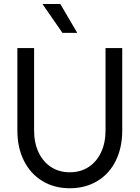

<svg xmlns="http://www.w3.org/2000/svg" viewBox="-20 -954 718 987"><path d="M69.3 -283.2V-707H155.3V-283.2Q155.3 -219.7 178.2 -170.9Q201.2 -122.1 242.7 -95.2Q284.2 -68.4 338.9 -68.4Q393.6 -68.4 435.1 -95.2Q476.6 -122.1 499.5 -170.9Q522.5 -219.7 522.5 -283.2V-707H608.4V-283.2Q608.4 -195.3 575.2 -127.9Q542 -60.5 480.5 -23.4Q418.9 13.7 338.9 13.7Q258.8 13.7 197.8 -23.4Q136.7 -60.5 103 -127.9Q69.3 -195.3 69.3 -283.2ZM198.2 -933.6H290L377 -785.2H300.8Z"/></svg>

Font: Wanted Sans Std Variable
Style: Regular
Weight: 400
Designer: Original Design by Kil Hyung-jin and Kang Hanbin, Wanted Lab, Inc;
Foundry: Wanted Lab, Inc.
Version: Version 1.003;Glyphs 3.2 (3227)